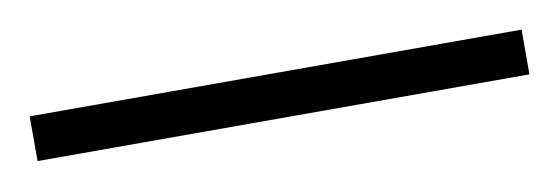

<svg xmlns="http://www.w3.org/2000/svg" viewBox="-23 -46 432 148"><g transform="rotate(-10 192.5 27.5)"><path d="M0 10H385V45H0Z"/></g></svg>

Font: Chakra Petch ExtraLight
Style: Regular
Weight: 275
Designer: Katatrad Aksorn Co.,Ltd.
Foundry: Cadson Demak Co.,Ltd.
Version: Version 1.000; ttfautohint (v1.6)